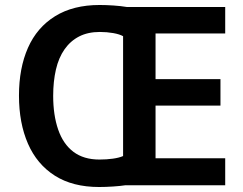

<svg xmlns="http://www.w3.org/2000/svg" viewBox="-20 -742 975 769"><path d="M379 -722Q405 -722 434.5 -720Q464 -718 488 -714H882V-608H603V-425H863V-319H603V-108H882V0H482Q463 3 433 5Q403 7 377 7Q271 7 199.5 -38.5Q128 -84 92 -166.5Q56 -249 56 -359Q56 -469 92 -550.5Q128 -632 200.5 -677Q273 -722 379 -722ZM380 -614Q332 -614 297 -596Q262 -578 238.5 -544.5Q215 -511 204 -463.5Q193 -416 193 -358Q193 -281 213 -223Q233 -165 274 -134Q315 -103 378 -103Q407 -103 432 -106.5Q457 -110 473 -117V-597Q459 -605 433.5 -609.5Q408 -614 380 -614Z"/></svg>

Font: Noto Sans Hebrew Thin SemiBold
Style: Regular
Weight: 600
Version: Version 3.001